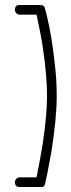

<svg xmlns="http://www.w3.org/2000/svg" viewBox="-20 -752 284 772"><path d="M59 0Q40 0 40 -19Q40 -27 45.5 -33Q51 -39 59 -39H127Q143 -118 152 -176Q169 -289 169 -366Q169 -449 152 -562Q144 -616 127 -693H59Q51 -693 45.5 -699Q40 -705 40 -713Q40 -732 59 -732H142Q158 -732 161 -717Q162 -714 170 -682Q189 -602 201 -489Q208 -432 208 -366Q208 -274 186 -138Q175 -77 170 -53Q168 -46 166.5 -37.5Q165 -29 164 -25Q163 -21 162 -16Q161 -11 160 -9Q159 -7 157.5 -4.5Q156 -2 154 -1.5Q152 -1 149 -0.5Q146 0 142 0Z"/></svg>

Font: Aaram
Style: Regular
Weight: 400
Designer: Tharique Azeez
Foundry: Tharique Azeez
Version: Version 1.7